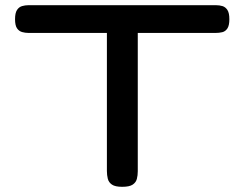

<svg xmlns="http://www.w3.org/2000/svg" viewBox="-20 -710 941 740"><path d="M812 -690Q826 -690 837.5 -686.5Q849 -683 856.5 -671.5Q864 -660 864 -636Q864 -612 856.5 -600.5Q849 -589 837 -586Q825 -583 810 -583H511V-50Q511 -34 507.5 -20.5Q504 -7 491.5 1.5Q479 10 451 10Q424 10 411.5 1.5Q399 -7 395.5 -21Q392 -35 392 -51V-583H91Q77 -583 65 -586.5Q53 -590 45.5 -601Q38 -612 38 -636Q38 -660 45.5 -671.5Q53 -683 65 -686.5Q77 -690 90 -690Z"/></svg>

Font: Fredoka Expanded Medium
Style: Regular
Weight: 500
Width: 7
Designer: Ben Nathan
Foundry: Milena B. Brandão, Ben Nathan
Version: Version 2.001